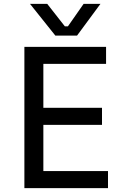

<svg xmlns="http://www.w3.org/2000/svg" viewBox="-20 -972 640 992"><path d="M378 -788H266L135 -952H224L315 -836H331L412 -952H499ZM538 0H106V-730H528V-642H204V-415H507V-327H204V-88H538Z"/></svg>

Font: Sora
Style: Regular
Weight: 400
Designer: Jonathan Barnbrook, Julián Moncada
Foundry: Barnbrook Fonts
Version: Version 2.000